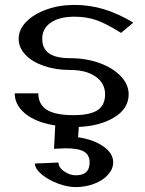

<svg xmlns="http://www.w3.org/2000/svg" viewBox="-20 -524 590 782"><path d="M218 138 122 142Q123 164 150 186.5Q177 209 216 223.5Q255 238 288 238Q328 238 363.5 224.5Q399 211 420 187.5Q441 164 441 137Q441 100 400.5 72Q360 44 298 35L301 -7Q386 -11 442 -44Q504 -80 504 -140Q504 -180 471.5 -214Q439 -248 384.5 -267.5Q330 -287 266 -287Q208 -287 180 -306.5Q152 -326 152 -366Q152 -408 187 -432Q222 -456 283 -456Q331 -456 371 -442.5Q411 -429 473 -390L523 -432Q461 -469 403 -486.5Q345 -504 283 -504Q222 -504 170 -485.5Q118 -467 87 -435.5Q56 -404 56 -366Q56 -330 83.5 -301Q111 -272 159 -255.5Q207 -239 266 -239Q331 -239 369.5 -212Q408 -185 408 -140Q408 -96 377.5 -75.5Q347 -55 279 -55Q205 -55 170.5 -77Q136 -99 136 -144H40Q40 -104 70.5 -72.5Q101 -41 156 -24Q179 -17 205 -13L200 82Q234 80 247 80Q299 80 322 93.5Q345 107 345 137Q345 164 331 177Q317 190 288 190Q265 190 242 174.5Q219 159 218 138Z"/></svg>

Font: LXGW Marker Gothic
Style: Regular
Weight: 400
Version: Version 1.001